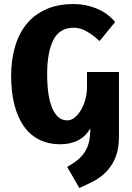

<svg xmlns="http://www.w3.org/2000/svg" viewBox="-20 -706 651 949"><path d="M312 119Q344 101 365.5 83Q387 65 400.5 43Q414 21 420 -5.5Q426 -32 426 -65V-72Q406 -34 368 -13.5Q330 7 278 7Q219 7 173.5 -16Q128 -39 97.5 -82.5Q67 -126 51 -188.5Q35 -251 35 -330Q35 -407 53.5 -472.5Q72 -538 110 -585.5Q148 -633 206.5 -659.5Q265 -686 345 -686Q404 -686 458.5 -663.5Q513 -641 549 -597L472 -503Q443 -531 410 -550Q377 -569 345 -569Q274 -569 243.5 -508Q213 -447 213 -340Q213 -288 219 -245.5Q225 -203 237.5 -173Q250 -143 268.5 -127Q287 -111 313 -111Q333 -111 350.5 -126Q368 -141 381.5 -164.5Q395 -188 402.5 -217Q410 -246 410 -275V-350H568V-31Q568 30 551 71.5Q534 113 506.5 141.5Q479 170 443.5 189Q408 208 372 223Z"/></svg>

Font: Amaranth
Style: Bold
Weight: 700
Designer: Gesine Todt
Foundry: Gesine Todt
Version: Version 1.001